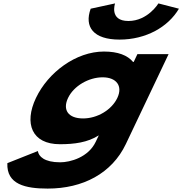

<svg xmlns="http://www.w3.org/2000/svg" viewBox="-20 -830 1068 1125"><path d="M908.3 -810C908.3 -810 846 -707 732.3 -707C618.5 -707 654.2 -810 654.2 -810L511.3 -779C472.5 -672 527.3 -598 680.4 -598C835.5 -598 965.5 -672 1028.4 -779ZM23.1 126C17.6 251 129.9 275 259.3 275C465.6 275 635.6 186 717.4 14L967.9 -513H785.2L763.4 -467H759.7C727.4 -506 671.4 -528 589.1 -528C425 -528 262 -406 190.7 -256C119.4 -106 166.8 15 330.9 15C415.6 15 493 5 558.9 -37L540.8 1C497.6 92 391.8 121 332.5 121C239.4 121 206.1 86 201.8 55ZM378.7 -256C412.4 -327 500.3 -377 581.4 -377C661.3 -377 701.2 -327 667.4 -256C634.2 -186 550.3 -136 466.8 -136C379.7 -136 345.4 -186 378.7 -256Z"/></svg>

Font: Hussar
Style: BdSuprExtOblFive
Weight: 700
Foundry: Cannot Into Space Fonts
Version: Version 2.00